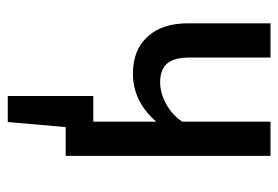

<svg xmlns="http://www.w3.org/2000/svg" viewBox="-131 -436 716 494"><g transform="rotate(90 227.0 -189.0)"><path d="M381 -527V0H307L294 149H227V-71H293V-233Q241 -173 169 -173Q109 -173 74.5 -210.5Q40 -248 40 -314V-527H128V-319Q128 -279 143.5 -261Q159 -243 192 -243Q219 -243 247.5 -258.5Q276 -274 293 -300V-527Z"/></g></svg>

Font: Fira Sans Extra Condensed
Style: Regular
Weight: 400
Width: 1
Designer: Carrois Corporate & Edenspiekermann AG
Foundry: Carrois Corporate GbR & Edenspiekermann AG
Version: Version 4.203